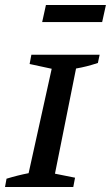

<svg xmlns="http://www.w3.org/2000/svg" viewBox="-24 -745 442 765"><path d="M-4 0 2 -33Q25 -40 47 -45.5Q69 -51 90 -55L182 -471L94 -490L101 -527H373L366 -494Q341 -486 321.5 -481Q302 -476 279 -472L195 -53L275 -37L268 0ZM144 -657 159 -725H398L383 -657Z"/></svg>

Font: Piazzolla SC Medium
Style: Italic
Weight: 500
Italic angle: -11.3°
Designer: Juan Pablo del Peral
Foundry: Huerta Tipografica
Version: Version 1.330